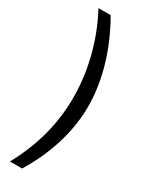

<svg xmlns="http://www.w3.org/2000/svg" viewBox="-218 -745 690 900"><g transform="rotate(30 127.0 -295.0)"><path d="M22 -710C96 -572 130 -423 130 -287C130 -147 94 -11 22 120H88C170 -15 211 -154 211 -287C211 -422 168 -571 88 -710Z"/></g></svg>

Font: Mint Spirit
Style: Regular
Weight: 400
Designer: HARENDAL Hirwen
Foundry: Arkandis Digital Foundry.
Version: Version 1.004;FFEdit